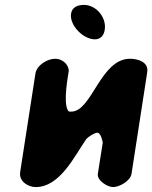

<svg xmlns="http://www.w3.org/2000/svg" viewBox="-20 -760 620 781"><path d="M204 -521C173 -521 129 -495 124 -460L62 -60C56 -23 94 1 125 1C224 1 283 -125 330 -193C340 -205 362 -218 374 -220C391 -223 398 -180 398 -180L378 -53C374 -25 418 1 440 1C465 1 510 -23 515 -53L579 -467C585 -508 541 -521 509 -521C388 -521 354 -306 270 -306C261 -306 259 -305 255 -313C237 -349 257 -453 260 -473C257 -502 231 -521 204 -521ZM269 -704C262 -658 318 -600 366 -600C391 -600 403 -618 406 -639C414 -688 372 -740 322 -740C297 -740 273 -732 269 -704Z"/></svg>

Font: Asimov Print
Style: Regular
Weight: 500
Designer: Google
Version: Version 2.000980: 2014